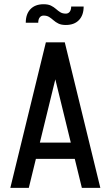

<svg xmlns="http://www.w3.org/2000/svg" viewBox="-20 -910 536 930"><path d="M131.2 -140.5V-219.2H386.5V-140.5ZM291.8 -705 119.5 0H30L202.2 -705ZM293.8 -705 466 0H376.5L204.2 -705ZM298.8 -789Q277 -789 263.2 -795.8Q249.5 -802.5 239.1 -811.8Q228.8 -821 218 -827.8Q207.2 -834.5 191.2 -834.5V-889.5Q213 -889.5 226.8 -882.8Q240.5 -876 250.9 -866.8Q261.2 -857.5 272 -850.8Q282.8 -844 298.8 -844ZM104.8 -800Q104.8 -842 127.6 -865.8Q150.5 -889.5 191.2 -889.5V-834.5Q179.2 -834.5 172.2 -825.4Q165.2 -816.2 165.2 -800ZM298.8 -789V-844Q310.8 -844 317.8 -853.2Q324.8 -862.5 324.8 -878.5H385.2Q385.2 -836.5 362.5 -812.8Q339.8 -789 298.8 -789Z"/></svg>

Font: Akshar Light
Style: Regular
Weight: 300
Designer: Tall Chai
Foundry: Tall Chai
Version: Version 1.100